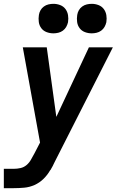

<svg xmlns="http://www.w3.org/2000/svg" viewBox="-24 -767 644 1002"><path d="M-4 215V114H48Q66 114 83.5 110Q101 106 115 94Q129 82 138 65.5Q147 49 156 33L185 -23L95 -520H220L270 -157L440 -520H565L261 79Q256 90 250.5 100.5Q245 111 239 121H238Q224 146 203 166.5Q182 187 156 198.5Q130 210 102.5 212.5Q75 215 48 215ZM455 -593Q436 -593 419 -599.5Q402 -606 391.5 -620Q381 -634 378.5 -652Q376 -670 379 -689Q381 -702 387.5 -713.5Q394 -725 405 -733Q416 -741 429 -744Q442 -747 455 -747Q473 -747 490 -740.5Q507 -734 517.5 -720Q528 -706 531 -688Q534 -670 531 -651Q528 -638 521.5 -626.5Q515 -615 504 -607Q493 -599 480 -596Q467 -593 455 -593ZM255 -593Q236 -593 219 -599.5Q202 -606 191.5 -620Q181 -634 178.5 -652Q176 -670 179 -689Q181 -702 187.5 -713.5Q194 -725 205 -733Q216 -741 229 -744Q242 -747 255 -747Q273 -747 290 -740.5Q307 -734 317.5 -720Q328 -706 331 -688Q334 -670 331 -651Q328 -638 321.5 -626.5Q315 -615 304 -607Q293 -599 280 -596Q267 -593 255 -593Z"/></svg>

Font: Zed Sans Extended
Style: Bold Italic
Weight: 700
Width: 7
Italic angle: -9°
Designer: Belleve Invis
Foundry: Belleve Invis
Version: Version 1.0.0; ttfautohint (v1.8.4)